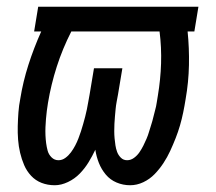

<svg xmlns="http://www.w3.org/2000/svg" viewBox="-20 -540 640 568"><path d="M142 8Q121 8 103 1Q85 -6 72 -20Q59 -34 51.5 -51.5Q44 -69 39.5 -88Q35 -107 33.5 -127Q32 -147 32.5 -167Q33 -187 34.5 -207.5Q36 -228 40 -248Q48 -298 64 -348Q80 -398 102 -447H81L93 -520H567L555 -447H535Q540 -398 539 -347.5Q538 -297 529 -246Q526 -227 522 -207.5Q518 -188 512.5 -169Q507 -150 499.5 -131Q492 -112 483.5 -93.5Q475 -75 463.5 -57.5Q452 -40 437.5 -25Q423 -10 404 -1Q385 8 365 8Q344 8 325 0Q306 -8 293 -23.5Q280 -39 272.5 -58Q265 -77 262 -97Q253 -78 242 -60Q231 -42 216 -26.5Q201 -11 181 -1.5Q161 8 142 8ZM153 -66Q164 -66 173.5 -73Q183 -80 190 -89.5Q197 -99 202.5 -109.5Q208 -120 212 -130.5Q216 -141 219.5 -151.5Q223 -162 226 -173Q229 -184 232 -195Q235 -206 237 -216.5Q239 -227 241 -238Q243 -249 245 -260L258 -338H342L329 -260Q327 -249 325 -238.5Q323 -228 322 -217Q321 -206 320 -195Q319 -184 318.5 -173.5Q318 -163 318 -152Q318 -141 319 -130.5Q320 -120 321.5 -110Q323 -100 326.5 -90.5Q330 -81 337.5 -73.5Q345 -66 356 -66Q367 -66 376.5 -73Q386 -80 392.5 -89.5Q399 -99 404 -109Q409 -119 413.5 -129.5Q418 -140 421 -150.5Q424 -161 427.5 -171.5Q431 -182 433.5 -193Q436 -204 439 -214.5Q442 -225 443.5 -235.5Q445 -246 447 -257Q455 -305 456.5 -352.5Q458 -400 452 -447H191Q165 -396 148 -343Q131 -290 122 -236Q120 -224 118.5 -212Q117 -200 116 -188Q115 -176 114.5 -164Q114 -152 114.5 -140Q115 -128 116.5 -116.5Q118 -105 121 -94Q124 -83 132.5 -74.5Q141 -66 153 -66Z"/></svg>

Font: Iosevka Extended Oblique
Style: Regular
Weight: 400
Width: 7
Italic angle: -9°
Monospace: yes
Designer: Belleve Invis
Foundry: Belleve Invis
Version: Version 32.0.1; ttfautohint (v1.8.4)